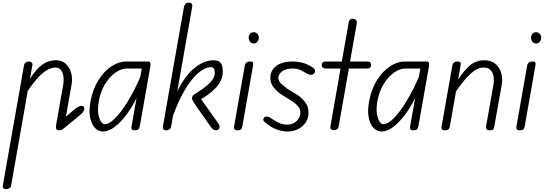

<svg xmlns="http://www.w3.org/2000/svg" viewBox="-45 -948 3961 1397"><path d="M386 0Q367.5 0 364 -10.5Q360.5 -21 362.5 -33.5L415.5 -336Q420 -362 416.8 -389.8Q413.5 -417.5 399.5 -437Q385.5 -456.5 358 -456.5Q314 -456.5 265.5 -415.8Q217 -375 157 -287L36 401.5Q34 415.5 23 422Q12 428.5 0.5 428.5Q-12.5 428.5 -19.8 422.5Q-27 416.5 -24.5 402.5L129.5 -472Q131 -481.5 136.2 -487.8Q141.5 -494 149 -497.2Q156.5 -500.5 163.5 -500.5Q176.5 -500.5 184.8 -494Q193 -487.5 190.5 -474.5L173 -375Q220.5 -448 263.8 -478.8Q307 -509.5 363 -509.5Q405 -509.5 432.8 -484.5Q460.5 -459.5 472.2 -419.5Q484 -379.5 476 -334L434.5 -99.5L497 -152Q513 -165 524.8 -171.2Q536.5 -177.5 547.5 -177.5Q558.5 -177.5 563.5 -173Q568.5 -168.5 568.5 -157Q568.5 -146 560.2 -134.2Q552 -122.5 534 -108L417 -12Q408 -4.5 401.2 -2.2Q394.5 0 386 0Z M705 9Q671 9 645.8 -17.2Q620.5 -43.5 610.8 -92.2Q601 -141 613 -208Q629.5 -298.5 670.5 -364Q711.5 -429.5 765.2 -465Q819 -500.5 873.5 -500.5H1034Q1046.5 -500.5 1049 -489.2Q1051.5 -478 1048 -458.5L972 -28Q971 -23 965.2 -11.5Q959.5 0 935.5 0Q916.5 0 913.2 -9Q910 -18 911.5 -25.5L948.5 -235Q915 -166 873 -110.8Q831 -55.5 787.5 -23.2Q744 9 705 9ZM673.5 -211Q661 -136.5 677 -90.5Q693 -44.5 717 -44.5Q751 -44.5 795.2 -90Q839.5 -135.5 886.5 -213.2Q933.5 -291 975.5 -387.5L986.5 -449.5H878.5Q837.5 -449.5 795.2 -420Q753 -390.5 720 -337Q687 -283.5 673.5 -211Z M1162 0Q1154.5 0 1149 -3.2Q1143.5 -6.5 1141.2 -13Q1139 -19.5 1140.5 -29.5L1293 -894Q1296 -911 1304 -919.8Q1312 -928.5 1326 -928.5Q1342 -928.5 1349.2 -922Q1356.5 -915.5 1353 -896L1245 -284Q1301.5 -398 1370.8 -453.8Q1440 -509.5 1509 -509.5Q1527 -509.5 1542.2 -503.8Q1557.5 -498 1566.8 -480Q1576 -462 1576 -424Q1576 -389 1558.5 -355.5Q1541 -322 1506 -290Q1471 -258 1418 -227L1544.5 -48.5Q1553 -36.5 1553 -25Q1553 -14 1545.8 -7Q1538.5 0 1528 0Q1515.5 0 1506.2 -6.5Q1497 -13 1490 -23L1377 -184Q1364.5 -202.5 1358.2 -214.5Q1352 -226.5 1352 -233.5Q1352 -242 1357 -250.2Q1362 -258.5 1375 -265.5Q1445.5 -308.5 1481.8 -345.2Q1518 -382 1518 -417Q1518 -432.5 1512.5 -446Q1507 -459.5 1489 -459.5Q1465.5 -459.5 1434.2 -442.8Q1403 -426 1366.5 -386.5Q1330 -347 1291.5 -279Q1253 -211 1214.5 -108.5L1201 -32Q1197.5 -13.5 1187.8 -6.8Q1178 0 1162 0Z M1683 0Q1664.5 0 1660.2 -8.5Q1656 -17 1657.5 -24L1735.5 -467Q1737.5 -479 1742.2 -486.5Q1747 -494 1755.5 -497.2Q1764 -500.5 1777.5 -500.5Q1792 -500.5 1795.5 -493.8Q1799 -487 1796 -470L1718 -27Q1717 -21.5 1712 -10.8Q1707 0 1683 0ZM1764.5 -673.5Q1764.5 -690.5 1774.2 -702Q1784 -713.5 1801 -713.5Q1816 -713.5 1827 -702.8Q1838 -692 1838 -673.5Q1838 -656.5 1827.5 -644Q1817 -631.5 1801 -631.5Q1785.5 -631.5 1775 -644Q1764.5 -656.5 1764.5 -673.5Z M2044.5 9Q2015.5 9 1977.2 -3Q1939 -15 1903.5 -42Q1885 -55.5 1875.5 -65.5Q1866 -75.5 1875 -89.5Q1880.5 -100 1895.5 -100Q1910.5 -100 1925.5 -89Q1942.5 -76.5 1975.2 -58.8Q2008 -41 2044.5 -41Q2086.5 -41 2113.5 -67.8Q2140.5 -94.5 2140.5 -128Q2140.5 -151.5 2129.2 -167.2Q2118 -183 2103.5 -194.5Q2088 -207.5 2062.5 -223.2Q2037 -239 2006.5 -257.5Q1976 -276.5 1949 -308.2Q1922 -340 1922 -380.5Q1922 -435.5 1964.8 -468Q2007.5 -500.5 2085 -500.5Q2113.5 -500.5 2146.2 -493.8Q2179 -487 2218 -465Q2238 -454 2244.5 -441.8Q2251 -429.5 2243.5 -417Q2237 -406.5 2222.5 -404.5Q2208 -402.5 2190 -412Q2177.5 -419 2149.2 -434.2Q2121 -449.5 2085 -449.5Q2038 -449.5 2009.2 -429.8Q1980.5 -410 1980.5 -380.5Q1980.5 -356.5 2003 -336.8Q2025.5 -317 2048.5 -300.5Q2079 -280.5 2106.2 -265.2Q2133.5 -250 2156.5 -225.5Q2175.5 -207.5 2187.5 -185.2Q2199.5 -163 2199.5 -124.5Q2199.5 -88 2179.5 -57.5Q2159.5 -27 2124.5 -9Q2089.5 9 2044.5 9Z M2384.5 -1Q2371.5 -1 2364 -7.5Q2356.5 -14 2359 -28L2433 -449.5H2327.5Q2309.5 -449.5 2302.8 -456.5Q2296 -463.5 2296 -475.5Q2296 -487 2302.2 -493.8Q2308.5 -500.5 2327 -500.5H2442L2492.5 -786.5Q2495 -799.5 2503.2 -805.8Q2511.5 -812 2521.5 -812Q2531 -812 2538.2 -808Q2545.5 -804 2549.2 -796.5Q2553 -789 2551 -778.5L2502 -500.5H2624Q2642.5 -500.5 2648.8 -493.8Q2655 -487 2655 -475.5Q2655 -463.5 2648.8 -456.5Q2642.5 -449.5 2624 -449.5H2493.5L2419 -28Q2416.5 -13.5 2407 -7.2Q2397.5 -1 2384.5 -1Z M2732 9Q2698 9 2672.8 -17.2Q2647.5 -43.5 2637.8 -92.2Q2628 -141 2640 -208Q2656.5 -298.5 2697.5 -364Q2738.5 -429.5 2792.2 -465Q2846 -500.5 2900.5 -500.5H3061Q3073.5 -500.5 3076 -489.2Q3078.5 -478 3075 -458.5L2999 -28Q2998 -23 2992.2 -11.5Q2986.5 0 2962.5 0Q2943.5 0 2940.2 -9Q2937 -18 2938.5 -25.5L2975.5 -235Q2942 -166 2900 -110.8Q2858 -55.5 2814.5 -23.2Q2771 9 2732 9ZM2700.5 -211Q2688 -136.5 2704 -90.5Q2720 -44.5 2744 -44.5Q2778 -44.5 2822.2 -90Q2866.5 -135.5 2913.5 -213.2Q2960.5 -291 3002.5 -387.5L3013.5 -449.5H2905.5Q2864.5 -449.5 2822.2 -420Q2780 -390.5 2747 -337Q2714 -283.5 2700.5 -211Z M3192 0Q3173 0 3169.5 -8.8Q3166 -17.5 3167.5 -24.5L3245.5 -467Q3247.5 -479 3252 -486.2Q3256.5 -493.5 3264.8 -497Q3273 -500.5 3286 -500.5Q3300.5 -500.5 3304.8 -493.5Q3309 -486.5 3306 -469.5L3288 -369Q3336 -442 3379 -475.8Q3422 -509.5 3478 -509.5Q3528 -509.5 3559 -483.8Q3590 -458 3601.8 -417Q3613.5 -376 3605.5 -330.5L3551 -24.5Q3550.5 -18.5 3546 -9.2Q3541.5 0 3518 0Q3499.5 0 3494.8 -9.2Q3490 -18.5 3491.5 -27.5L3545.5 -333Q3550.5 -359 3546.8 -387.5Q3543 -416 3526 -436.2Q3509 -456.5 3473.5 -456.5Q3429 -456.5 3381.5 -414.2Q3334 -372 3273 -283.5L3228 -27.5Q3227 -21.5 3221.2 -10.8Q3215.5 0 3192 0Z M3737.5 0Q3719 0 3714.8 -8.5Q3710.5 -17 3712 -24L3790 -467Q3792 -479 3796.8 -486.5Q3801.5 -494 3810 -497.2Q3818.5 -500.5 3832 -500.5Q3846.5 -500.5 3850 -493.8Q3853.5 -487 3850.5 -470L3772.5 -27Q3771.5 -21.5 3766.5 -10.8Q3761.5 0 3737.5 0ZM3819 -673.5Q3819 -690.5 3828.8 -702Q3838.5 -713.5 3855.5 -713.5Q3870.5 -713.5 3881.5 -702.8Q3892.5 -692 3892.5 -673.5Q3892.5 -656.5 3882 -644Q3871.5 -631.5 3855.5 -631.5Q3840 -631.5 3829.5 -644Q3819 -656.5 3819 -673.5Z"/></svg>

Font: Edu VIC WA NT Hand
Style: Regular
Weight: 400
Designer: Tina and Corey Anderson, Eben Sorkin, Mirko Velimirovic
Foundry: Google for Education
Version: Version 1.000